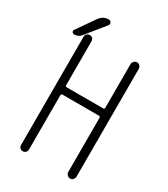

<svg xmlns="http://www.w3.org/2000/svg" viewBox="-208 -950 915 1045"><g transform="rotate(30 250.0 -427.5)"><path d="M381.8 -704.1Q381.8 -713.9 390.1 -722.2Q398.4 -730.5 408.7 -730.5Q418.9 -730.5 426.3 -722.2Q433.6 -713.9 433.6 -704.1V-26.4Q433.6 -16.6 426.3 -8.3Q418.9 0 408.7 0Q398.4 0 390.1 -7.8Q381.8 -15.6 381.8 -26.4V-366.2Q381.8 -375 373 -375H144.5Q135.7 -375 135.7 -366.2V-25.4Q135.7 -14.6 128.9 -7.3Q122.1 0 111.3 0Q100.6 0 93.3 -6.8Q85.9 -13.7 85.9 -25.4V-705.1Q85.9 -715.8 93.3 -723.1Q100.6 -730.5 111.3 -730.5Q122.1 -730.5 128.9 -723.1Q135.7 -715.8 135.7 -705.1V-429.7Q135.7 -420.9 144.5 -420.9H373Q381.8 -420.9 381.8 -429.7ZM34.2 -690.4Q26.4 -690.4 22 -697.8Q17.6 -705.1 22.5 -711.9L101.6 -825.2Q123 -855.5 159.2 -855.5Q169.9 -855.5 174.3 -845.2Q178.7 -835 171.9 -827.1L77.1 -710Q62.5 -690.4 34.2 -690.4Z"/></g></svg>

Font: Rounded Mgen+ 2m light
Style: Regular
Weight: 200
Designer: [Source Han Sans]
Ryoko NISHIZUKA  (kana & ideographs); Paul D. Hunt (Latin, Greek & Cyrillic); Wenlong ZHANG  (bopomofo
Version: Version 1.059.20150602